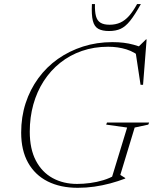

<svg xmlns="http://www.w3.org/2000/svg" viewBox="-20 -886 732 916"><path d="M348 -8.5Q377.5 -8.5 409.8 -12.8Q442 -17 473.2 -26.5Q504.5 -36 531 -52L509.5 -25.5L586.5 -277.5L486.5 -291.5L490.5 -301.5H691.5L687.5 -291.5L622.5 -277.5L554 -51.5L578 -36.5L577 -34Q543 -21 505.8 -11Q468.5 -1 429.8 4.5Q391 10 351 10Q268 10 207.5 -20.5Q147 -51 114 -109.8Q81 -168.5 81 -253.5Q81 -328 102.2 -393.5Q123.5 -459 162.8 -512.8Q202 -566.5 256.2 -604.8Q310.5 -643 376.2 -664Q442 -685 516 -685Q545.5 -685 570 -682Q594.5 -679 618 -672.5Q641.5 -666 666.5 -656L636 -658.5L676.5 -698H679.5L662.5 -481.5H650.5L626 -643.5L658.5 -606.5Q623.5 -638 583 -650.5Q542.5 -663 496 -663Q428.5 -663 370.8 -643Q313 -623 267 -586.2Q221 -549.5 188.5 -499Q156 -448.5 139 -387.5Q122 -326.5 122 -258Q122 -175.5 151 -120Q180 -64.5 231 -36.5Q282 -8.5 348 -8.5ZM503 -768Q531.5 -768 554 -778.2Q576.5 -788.5 595.8 -810.2Q615 -832 634 -866.5H652Q623 -814.5 600.8 -786.8Q578.5 -759 555.5 -748.5Q532.5 -738 500 -738Q468 -738 449 -748.5Q430 -759 423 -786.8Q416 -814.5 418.5 -866.5H433Q432 -831 437.8 -809.2Q443.5 -787.5 459.2 -777.8Q475 -768 503 -768Z"/></svg>

Font: Newsreader 24pt ExtraLight
Style: Italic
Weight: 250
Italic angle: -17°
Designer: Hugues Gentile
Foundry: Production Type
Version: Version 1.003